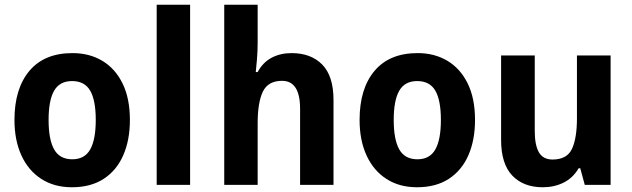

<svg xmlns="http://www.w3.org/2000/svg" viewBox="-20 -873 2667 810"><path d="M528 -367Q528 -282 500 -218Q472 -154 417.5 -118.5Q363 -83 283 -83Q209 -83 154.5 -118Q100 -153 70.5 -217Q41 -281 41 -367Q41 -499 104 -574Q167 -649 286 -649Q357 -649 411.5 -616.5Q466 -584 497 -521Q528 -458 528 -367ZM185 -367Q185 -284 208.5 -242.5Q232 -201 285 -201Q337 -201 360.5 -242.5Q384 -284 384 -367Q384 -450 360.5 -490.5Q337 -531 284 -531Q232 -531 208.5 -490.5Q185 -450 185 -367Z M782 -93H641V-853H782Z M1067 -692Q1067 -657 1064 -622Q1061 -587 1059 -569H1067Q1089 -610 1126 -629.5Q1163 -649 1210 -649Q1292 -649 1339.5 -600.5Q1387 -552 1387 -451V-93H1246V-414Q1246 -532 1170 -532Q1111 -532 1089 -486.5Q1067 -441 1067 -353V-93H926V-853H1067Z M1984 -367Q1984 -282 1956 -218Q1928 -154 1873.5 -118.5Q1819 -83 1739 -83Q1665 -83 1610.5 -118Q1556 -153 1526.5 -217Q1497 -281 1497 -367Q1497 -499 1560 -574Q1623 -649 1742 -649Q1813 -649 1867.5 -616.5Q1922 -584 1953 -521Q1984 -458 1984 -367ZM1641 -367Q1641 -284 1664.5 -242.5Q1688 -201 1741 -201Q1793 -201 1816.5 -242.5Q1840 -284 1840 -367Q1840 -450 1816.5 -490.5Q1793 -531 1740 -531Q1688 -531 1664.5 -490.5Q1641 -450 1641 -367Z M2556 -639V-93H2447L2428 -163H2421Q2397 -122 2357.5 -102.5Q2318 -83 2270 -83Q2188 -83 2141 -132.5Q2094 -182 2094 -283V-639H2236V-320Q2236 -261 2253.5 -230.5Q2271 -200 2311 -200Q2372 -200 2393 -245Q2414 -290 2414 -374V-639Z"/></svg>

Font: Noto Sans Telugu UI SemiCondensed
Style: Bold
Weight: 700
Width: 4
Designer: Jelle Bosma - Monotype Design Team
Foundry: Monotype Imaging Inc.
Version: Version 2.005; ttfautohint (v1.8.4.7-5d5b)